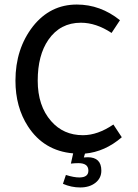

<svg xmlns="http://www.w3.org/2000/svg" viewBox="-20 -665 606 845"><path d="M302 10Q173 -1 103 -109Q48 -194 48 -310Q48 -450 125 -549Q201 -645 318 -645Q422 -645 508 -576L471 -520Q403 -565 336 -565Q245 -565 193 -490Q146 -422 146 -310Q146 -199 205 -132Q259 -70 345 -70Q410 -70 479 -117L516 -61Q442 3 354 11L349 28Q358 27 366 27Q426 27 426 86Q426 119 400 139.5Q374 160 333 160Q294 160 257 144L270 105Q305 116 329 116Q369 116 369 86Q369 53 325 53Q309 53 292 55Z"/></svg>

Font: TajawalTap Med
Style: Regular
Weight: 500
Designer: Boutros Fonts
Foundry: Created by Boutros International 2017
Version: Version 2.700